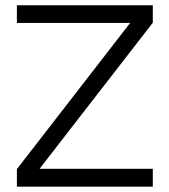

<svg xmlns="http://www.w3.org/2000/svg" viewBox="-20 -696 632 716"><path d="M465.3 -610.4 43 -65.4V0H549.8V-66.4H127.4L549.8 -611.3V-676.3H43V-610.4Z"/></svg>

Font: Estedad Regular
Style: Regular
Weight: 400
Designer: Amin Abedi
Version: Version 7.3